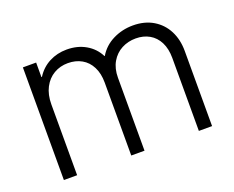

<svg xmlns="http://www.w3.org/2000/svg" viewBox="-90 -674 1004 825"><g transform="rotate(-20 412.0 -261.5)"><path d="M74.7 -515.1H135.3V-448.7H137.7Q160.6 -484.9 197 -503.9Q233.4 -522.9 277.3 -522.9Q326.2 -522.9 363.8 -501.2Q401.4 -479.5 420.9 -440.9H422.4Q445.8 -480.5 488.3 -501.7Q530.8 -522.9 580.1 -522.9Q632.8 -522.9 671.9 -499.8Q710.9 -476.6 731.7 -436Q752.4 -395.5 752.4 -343.8V0H691.9V-333.5Q691.9 -375.5 676.8 -405.5Q661.6 -435.5 634.5 -450.9Q607.4 -466.3 572.3 -466.3Q537.1 -466.3 507.8 -450.9Q478.5 -435.5 460.9 -405.5Q443.4 -375.5 443.4 -333.5V0H382.8V-333.5Q382.8 -375.5 367.4 -405.5Q352.1 -435.5 324.7 -450.9Q297.4 -466.3 262.2 -466.3Q226.6 -466.3 197.8 -449.5Q168.9 -432.6 152.1 -400.4Q135.3 -368.2 135.3 -323.7V0H74.7Z"/></g></svg>

Font: Reddit Sans Light
Style: Regular
Weight: 300
Designer: Stephen Hutchings
Foundry: Reddit
Version: Version 1.013